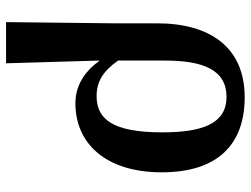

<svg xmlns="http://www.w3.org/2000/svg" viewBox="-117 -471 828 634"><g transform="rotate(90 297.0 -154.0)"><path d="M53 240H189L180 -67H182C218 -17 265 11 321 11C456 11 549 -92 549 -274C549 -461 455 -548 301 -548C136 -548 57 -433 57 -259V-117ZM297 -59C250 -59 215 -80 180 -130V-284C180 -410 210 -488 300 -488C387 -488 417 -411 417 -276C417 -111 373 -59 297 -59Z"/></g></svg>

Font: Noto Serif SemiBold
Style: Regular
Weight: 600
Designer: Monotype Design Team
Foundry: Monotype Imaging Inc.
Version: Version 2.013